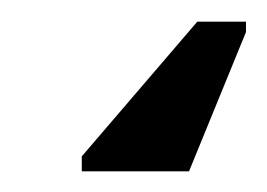

<svg xmlns="http://www.w3.org/2000/svg" viewBox="-20 46 252 181"><path d="M211.9 66.4V76.2L158.2 207.5H57.1V193.4L166 66.4Z"/></svg>

Font: Courier New
Style: Regular
Weight: 400
Designer: Steve Matteson
Foundry: Ascender Corporation
Version: Version 2.00.3